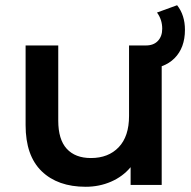

<svg xmlns="http://www.w3.org/2000/svg" viewBox="-20 -708 732 735"><path d="M599 -534V0H480V-68Q450 -32 405 -12.5Q360 7 308 7Q201 7 139.5 -52.5Q78 -112 78 -229V-534H203V-246Q203 -174 235.5 -138.5Q268 -103 328 -103Q395 -103 434.5 -144.5Q474 -186 474 -264V-534ZM518 -534H539Q568 -534 584.5 -551.5Q601 -569 601 -598Q601 -633 581 -660L658 -688Q688 -650 688 -594Q688 -525 648 -485Q608 -445 538 -445H518Z"/></svg>

Font: APTA Sans SemiBold
Style: Bold
Weight: 600
Version: Version 7.200